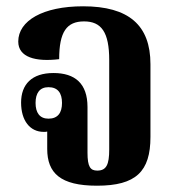

<svg xmlns="http://www.w3.org/2000/svg" viewBox="-20 -579 561 610"><path d="M288 11C412 11 458 -34 458 -144V-375C458 -499 389 -559 244 -559C116 -559 38 -513 38 -447C38 -397 93 -382 168 -391C168 -478 192 -511 247 -511C302 -511 327 -477 327 -388V-104C327 -56 318 -37 289 -37C267 -37 258 -49 258 -94V-239C258 -314 218 -347 150 -347C81 -347 47 -311 47 -253C47 -196 75 -160 119 -160C123 -160 126 -160 130 -161V-106C130 -29 172 11 288 11ZM134 -202C106 -202 93 -221 93 -252C93 -283 106 -302 134 -302C164 -302 177 -283 177 -252C177 -221 164 -202 134 -202Z"/></svg>

Font: Noto Serif Thai Condensed
Style: Bold
Weight: 700
Width: 3
Designer: Monotype Design Team
Foundry: Monotype Imaging Inc.
Version: Version 2.002